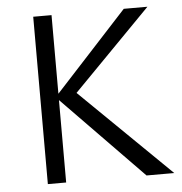

<svg xmlns="http://www.w3.org/2000/svg" viewBox="-49 -705 713 752"><g transform="rotate(-5 307.5 -329.0)"><path d="M181 -324V0H109V-658H181V-349L465 -658H558L252 -346L606 0H497Z"/></g></svg>

Font: LXGW Bright GB
Style: Regular
Weight: 400
Designer: Christian Thalmann (Catharsis Fonts)
Foundry: LXGW / Christian Thalmann (Catharsis Fonts) / Fontworks Inc.
Version: Version 5.510